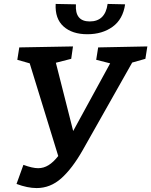

<svg xmlns="http://www.w3.org/2000/svg" viewBox="-20 -938 769 976"><path d="M729 -702 719 -639 652 -620 400 -174Q347 -81 291.5 -31.5Q236 18 166 18Q120 18 64 -3L99 -100Q145 -83 174 -83Q202 -83 227 -98.5Q252 -114 276 -145L131 -616L68 -634L78 -697L351 -702L342 -639L264 -619L352 -272L540 -616L469 -634L479 -697ZM263 -918 366 -916Q360 -829 436 -829Q515 -829 527 -918L616 -916Q605 -840 552.5 -802Q500 -764 424 -764Q347 -764 303 -803.5Q259 -843 263 -918Z"/></svg>

Font: Bitter Pro SemiBold
Style: Italic
Weight: 600
Italic angle: -9°
Designer: Sol Matas, and Bitter project Authors
Foundry: Sol Matas
Version: Version 1.010